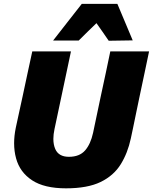

<svg xmlns="http://www.w3.org/2000/svg" viewBox="-20 -986 812 1020"><path d="M330.5 14.5Q215.5 14.5 150.5 -28.2Q85.5 -71 65.5 -144.5Q55 -182.5 55 -225Q55 -264.5 64 -308Q69.5 -334 79.5 -379.5Q89.5 -424.5 100 -473.5Q115 -544 126.8 -599Q138.5 -654 151.5 -713H357Q344.5 -654.5 333 -599.5Q321.5 -544.5 306.5 -474.5L269.5 -300Q263.5 -272 263.5 -248Q263.5 -217.5 273.5 -194.5Q291.5 -153 346 -153Q402.5 -153 432 -186.8Q461.5 -220.5 474.5 -280.5L515 -473Q530 -542.5 542 -598.5Q554 -654.5 566 -713H772Q760 -655 748.2 -599.5Q736.5 -544 721.5 -473.5Q712.5 -431 703.5 -387Q694.5 -343 687 -307Q679 -270.5 675 -250.5Q658.5 -173 621.2 -113Q584 -53 514.5 -19.2Q445 14.5 330.5 14.5ZM557.5 -769.5Q541.5 -792.5 525.5 -816Q509 -839 492.5 -863Q468 -839.5 444.5 -816.5Q421 -793 398 -770.5H262Q301 -820 338.5 -868.5Q376 -916.5 414.5 -965.5H603.5Q624 -916.5 644.5 -868Q665 -819.5 685 -771.5Z"/></svg>

Font: Heraclito ExtraBold
Style: Italic
Weight: 800
Italic angle: -12°
Designer: Kostas Bartsokas (font) & Cristiano Sobral (main changes)
Foundry: Kostas Bartsokas (font) & Cristiano Sobral (main changes)
Version: Version 1.00;July 8, 2020;FontCreator 13.0.0.2655 64-bit